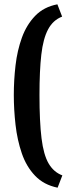

<svg xmlns="http://www.w3.org/2000/svg" viewBox="-20 -719 309 890"><path d="M247 151Q183 138 142.5 95.5Q102 53 81 -8.5Q60 -70 52 -140.5Q44 -211 44 -279Q44 -347 52 -416Q60 -485 81.5 -544.5Q103 -604 143 -645.5Q183 -687 246 -699L268 -642Q226 -626 203 -583Q180 -540 171.5 -465.5Q163 -391 163 -279Q163 -155 172.5 -78Q182 -1 205.5 39Q229 79 269 94Z"/></svg>

Font: Faustina
Style: Bold
Weight: 700
Designer: Alfonso Garcia
Foundry: http://www.omnibus-type.com
Version: Version 1.200